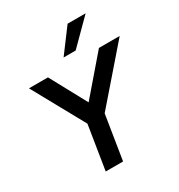

<svg xmlns="http://www.w3.org/2000/svg" viewBox="-214 -1082 1144 1226"><g transform="rotate(-30 358.0 -469.5)"><path d="M206 0 264 -363 278 -286 47 -705H187L343 -417H315L563 -705H716L352 -286L392 -363L334 0ZM337 -765 467 -939H600L426 -765Z"/></g></svg>

Font: Nunito Sans 12pt
Style: Bold Italic
Weight: 700
Italic angle: -9°
Designer: Vernon Adams
Foundry: Vernon Adams
Version: Version 3.101;gftools[0.9.27]